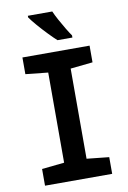

<svg xmlns="http://www.w3.org/2000/svg" viewBox="-100 -993 701 1053"><g transform="rotate(-10 250.0 -467.0)"><path d="M63 0V-93L188 -106V-608L63 -621V-714H437V-621L313 -608V-106L437 -93V0ZM269 -774Q251 -790 223.5 -818.5Q196 -847 170.5 -876.5Q145 -906 132 -925V-934H268Q277 -913 292.5 -884.5Q308 -856 324 -829.5Q340 -803 352 -786V-774Z"/></g></svg>

Font: Noto Sans Mono ExtraCondensed
Style: Bold
Weight: 700
Width: 2
Designer: Monotype Design Team
Foundry: Monotype Imaging Inc.
Version: Version 2.014